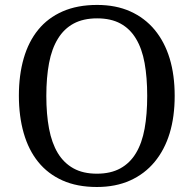

<svg xmlns="http://www.w3.org/2000/svg" viewBox="-20 -745 782 775"><path d="M685.1 -357.9Q685.1 -189.5 604 -91.3Q564 -43 505.4 -16.6Q446.8 9.8 371.1 9.8Q291.5 9.8 232.4 -16.6Q173.3 -43 134.3 -91.3Q95.2 -139.6 75.7 -207.8Q56.2 -275.9 56.2 -358.9Q56.2 -441.9 75.7 -509.5Q95.2 -577.1 134.3 -625Q173.3 -672.9 232.9 -699Q292.5 -725.1 372.1 -725.1Q447.8 -725.1 505.9 -699Q564 -672.9 604 -625Q685.1 -526.9 685.1 -357.9ZM167 -357.9Q167 -283.7 178 -225.6Q189 -167.5 213.4 -127Q237.8 -86.9 276.6 -65.4Q315.4 -43.9 371.1 -43.9Q426.8 -43.9 465.8 -65.4Q504.9 -86.9 528.8 -127Q553.2 -167.5 563.7 -225.6Q574.2 -283.7 574.2 -357.9Q574.2 -432.1 563.7 -490.5Q553.2 -548.8 528.8 -588.9Q504.9 -628.9 466.3 -649.9Q427.7 -670.9 372.1 -670.9Q316.4 -670.9 277.3 -649.9Q238.3 -628.9 213.9 -588.9Q189 -548.8 178 -490.5Q167 -432.1 167 -357.9Z"/></svg>

Font: Koh Santepheap
Style: Regular
Weight: 400
Designer: Danh Hong
Version: Version 2.002; ttfautohint (v1.8.3)